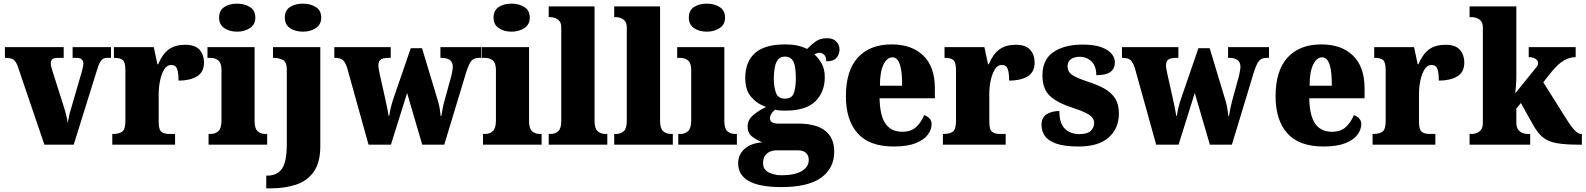

<svg xmlns="http://www.w3.org/2000/svg" viewBox="-20 -795 8713 1055"><path d="M77 -432Q67 -459 53 -468Q39 -477 7 -477V-536H330V-477H297Q276 -477 267.5 -469.5Q259 -462 259 -448Q259 -437 262 -426Q265 -415 268 -406L328 -217Q337 -189 343 -165.5Q349 -142 352 -119Q356 -138 359.5 -157Q363 -176 369 -193L428 -396Q432 -411 435 -423Q438 -435 438 -449Q438 -460 429 -468.5Q420 -477 399 -477H379V-536H590V-477H565Q548 -477 536 -462.5Q524 -448 512 -407L385 0H224Z M597 0V-59H602Q634 -59 651.5 -71.5Q669 -84 669 -131V-409Q669 -453 654.5 -465Q640 -477 610 -477H606V-536H825L845 -442H849Q873 -499 908 -524Q943 -549 998 -549Q1053 -549 1077 -521Q1101 -493 1101 -452Q1101 -398 1062 -375Q1023 -352 961 -352Q961 -393 953.5 -415.5Q946 -438 920 -438Q898 -438 883 -414.5Q868 -391 860 -354Q852 -317 852 -278V-126Q852 -82 867.5 -70.5Q883 -59 909 -59H942V0Z M1283 -621Q1241 -621 1212.5 -640.5Q1184 -660 1184 -698Q1184 -738 1212.5 -756.5Q1241 -775 1283 -775Q1323 -775 1353 -756.5Q1383 -738 1383 -698Q1383 -660 1353 -640.5Q1323 -621 1283 -621ZM1126 0V-59H1137Q1164 -59 1180.5 -75Q1197 -91 1197 -133V-410Q1197 -448 1180 -462.5Q1163 -477 1137 -477H1120V-536H1379V-130Q1379 -89 1395.5 -74Q1412 -59 1438 -59H1448V0Z M1645 -621Q1602 -621 1573.5 -640.5Q1545 -660 1545 -698Q1545 -738 1573.5 -756.5Q1602 -775 1645 -775Q1685 -775 1715 -756.5Q1745 -738 1745 -698Q1745 -660 1715 -640.5Q1685 -621 1645 -621ZM1443 240V170H1450Q1502 170 1529 132.5Q1556 95 1556 -6V-411Q1556 -454 1534.5 -465.5Q1513 -477 1484 -477H1480V-536H1740V8Q1740 97 1704.5 148Q1669 199 1607 219.5Q1545 240 1465 240Z M1887 -424Q1876 -456 1862 -466.5Q1848 -477 1821 -477H1817V-536H2127V-477H2115Q2087 -477 2073 -468.5Q2059 -460 2059 -435Q2059 -427 2061.5 -414Q2064 -401 2066 -390L2090 -283Q2098 -247 2105 -214Q2112 -181 2115 -159H2119Q2122 -183 2128.5 -208.5Q2135 -234 2142 -254L2237 -530H2299L2388 -235Q2393 -217 2396.5 -195.5Q2400 -174 2401 -158H2405Q2409 -181 2412.5 -199.5Q2416 -218 2422 -240L2460 -378Q2463 -391 2465.5 -405.5Q2468 -420 2468 -428Q2468 -477 2406 -477H2400V-536H2625V-477H2613Q2585 -477 2571 -461.5Q2557 -446 2542 -399L2421 0H2300L2217 -284L2128 0H2005Z M2791 -621Q2749 -621 2720.5 -640.5Q2692 -660 2692 -698Q2692 -738 2720.5 -756.5Q2749 -775 2791 -775Q2831 -775 2861 -756.5Q2891 -738 2891 -698Q2891 -660 2861 -640.5Q2831 -621 2791 -621ZM2634 0V-59H2645Q2672 -59 2688.5 -75Q2705 -91 2705 -133V-410Q2705 -448 2688 -462.5Q2671 -477 2645 -477H2628V-536H2887V-130Q2887 -89 2903.5 -74Q2920 -59 2946 -59H2956V0Z M2995 0V-59H3005Q3031 -59 3047.5 -74Q3064 -89 3064 -130V-644Q3064 -669 3052.5 -681Q3041 -693 3027 -697Q3013 -701 3005 -701H2995V-760H3247V-130Q3247 -89 3264 -74Q3281 -59 3307 -59H3317V0Z M3355 0V-59H3365Q3391 -59 3407.5 -74Q3424 -89 3424 -130V-644Q3424 -669 3412.5 -681Q3401 -693 3387 -697Q3373 -701 3365 -701H3355V-760H3607V-130Q3607 -89 3624 -74Q3641 -59 3667 -59H3677V0Z M3864 -621Q3822 -621 3793.5 -640.5Q3765 -660 3765 -698Q3765 -738 3793.5 -756.5Q3822 -775 3864 -775Q3904 -775 3934 -756.5Q3964 -738 3964 -698Q3964 -660 3934 -640.5Q3904 -621 3864 -621ZM3707 0V-59H3718Q3745 -59 3761.5 -75Q3778 -91 3778 -133V-410Q3778 -448 3761 -462.5Q3744 -477 3718 -477H3701V-536H3960V-130Q3960 -89 3976.5 -74Q3993 -59 4019 -59H4029V0Z M4273 233Q4036 233 4036 102Q4036 54 4072 22.5Q4108 -9 4169 -13Q4140 -24 4114 -43.5Q4088 -63 4088 -100Q4088 -135 4116 -160Q4144 -185 4189 -208Q4142 -223 4108.5 -261Q4075 -299 4075 -366Q4075 -455 4128 -503Q4181 -551 4295 -551Q4332 -551 4360 -545Q4388 -539 4415 -526Q4439 -551 4463 -568Q4487 -585 4525 -585Q4558 -585 4575.5 -566.5Q4593 -548 4593 -523Q4593 -498 4577 -478Q4561 -458 4520 -458Q4520 -485 4507.5 -495Q4495 -505 4486 -505Q4475 -505 4467.5 -502Q4460 -499 4455 -496Q4478 -476 4495 -445.5Q4512 -415 4512 -371Q4512 -289 4460 -238Q4408 -187 4295 -187Q4285 -187 4267 -188Q4249 -189 4241 -192Q4231 -188 4221 -174Q4211 -160 4211 -145Q4211 -129 4223.5 -122.5Q4236 -116 4252 -116H4364Q4465 -116 4514.5 -76.5Q4564 -37 4564 38Q4564 129 4492.5 181Q4421 233 4273 233ZM4293 -253Q4332 -253 4342.5 -285Q4353 -317 4353 -365Q4353 -397 4349 -424.5Q4345 -452 4332 -468Q4319 -484 4293 -484Q4268 -484 4255 -467.5Q4242 -451 4237 -423.5Q4232 -396 4232 -364Q4232 -318 4243.5 -285.5Q4255 -253 4293 -253ZM4276 168Q4345 168 4384.5 145.5Q4424 123 4424 83Q4424 61 4409.5 46Q4395 31 4363 31H4243Q4229 31 4212.5 37.5Q4196 44 4184.5 59.5Q4173 75 4173 102Q4173 137 4204 152.5Q4235 168 4276 168Z M4891 10Q4757 10 4692.5 -62.5Q4628 -135 4628 -266Q4628 -407 4694 -479Q4760 -551 4879 -551Q4990 -551 5053.5 -489.5Q5117 -428 5117 -309V-255H4813Q4815 -159 4846 -115Q4877 -71 4938 -71Q4986 -71 5014 -97Q5042 -123 5058 -162Q5075 -157 5087 -144.5Q5099 -132 5099 -113Q5099 -84 5078.5 -55.5Q5058 -27 5012 -8.5Q4966 10 4891 10ZM4937 -324Q4938 -399 4925 -439.5Q4912 -480 4884 -480Q4854 -480 4834.5 -440Q4815 -400 4815 -324Z M5161 0V-59H5166Q5198 -59 5215.5 -71.5Q5233 -84 5233 -131V-409Q5233 -453 5218.5 -465Q5204 -477 5174 -477H5170V-536H5389L5409 -442H5413Q5437 -499 5472 -524Q5507 -549 5562 -549Q5617 -549 5641 -521Q5665 -493 5665 -452Q5665 -398 5626 -375Q5587 -352 5525 -352Q5525 -393 5517.5 -415.5Q5510 -438 5484 -438Q5462 -438 5447 -414.5Q5432 -391 5424 -354Q5416 -317 5416 -278V-126Q5416 -82 5431.5 -70.5Q5447 -59 5473 -59H5506V0Z M5907 10Q5828 10 5783.5 -6Q5739 -22 5721 -48.5Q5703 -75 5703 -108Q5703 -150 5731.5 -167.5Q5760 -185 5801 -185Q5801 -117 5831.5 -87.5Q5862 -58 5910 -58Q5955 -58 5973.5 -76Q5992 -94 5992 -118Q5992 -147 5964.5 -164.5Q5937 -182 5879 -201Q5793 -228 5750.5 -266.5Q5708 -305 5708 -381Q5708 -468 5768.5 -509Q5829 -550 5929 -550Q5993 -550 6032 -535.5Q6071 -521 6088.5 -499Q6106 -477 6106 -453Q6106 -418 6082 -400Q6058 -382 6004 -382Q6004 -431 5977.5 -457Q5951 -483 5913 -483Q5884 -483 5865 -470Q5846 -457 5846 -431Q5846 -402 5869 -385Q5892 -368 5958 -346Q6009 -330 6047 -309Q6085 -288 6106.5 -255.5Q6128 -223 6128 -171Q6128 -90 6072.5 -40Q6017 10 5907 10Z M6215 -424Q6204 -456 6190 -466.5Q6176 -477 6149 -477H6145V-536H6455V-477H6443Q6415 -477 6401 -468.5Q6387 -460 6387 -435Q6387 -427 6389.5 -414Q6392 -401 6394 -390L6418 -283Q6426 -247 6433 -214Q6440 -181 6443 -159H6447Q6450 -183 6456.5 -208.5Q6463 -234 6470 -254L6565 -530H6627L6716 -235Q6721 -217 6724.5 -195.5Q6728 -174 6729 -158H6733Q6737 -181 6740.5 -199.5Q6744 -218 6750 -240L6788 -378Q6791 -391 6793.5 -405.5Q6796 -420 6796 -428Q6796 -477 6734 -477H6728V-536H6953V-477H6941Q6913 -477 6899 -461.5Q6885 -446 6870 -399L6749 0H6628L6545 -284L6456 0H6333Z M7252 10Q7118 10 7053.5 -62.5Q6989 -135 6989 -266Q6989 -407 7055 -479Q7121 -551 7240 -551Q7351 -551 7414.5 -489.5Q7478 -428 7478 -309V-255H7174Q7176 -159 7207 -115Q7238 -71 7299 -71Q7347 -71 7375 -97Q7403 -123 7419 -162Q7436 -157 7448 -144.5Q7460 -132 7460 -113Q7460 -84 7439.5 -55.5Q7419 -27 7373 -8.5Q7327 10 7252 10ZM7298 -324Q7299 -399 7286 -439.5Q7273 -480 7245 -480Q7215 -480 7195.5 -440Q7176 -400 7176 -324Z M7522 0V-59H7527Q7559 -59 7576.5 -71.5Q7594 -84 7594 -131V-409Q7594 -453 7579.5 -465Q7565 -477 7535 -477H7531V-536H7750L7770 -442H7774Q7798 -499 7833 -524Q7868 -549 7923 -549Q7978 -549 8002 -521Q8026 -493 8026 -452Q8026 -398 7987 -375Q7948 -352 7886 -352Q7886 -393 7878.5 -415.5Q7871 -438 7845 -438Q7823 -438 7808 -414.5Q7793 -391 7785 -354Q7777 -317 7777 -278V-126Q7777 -82 7792.5 -70.5Q7808 -59 7834 -59H7867V0Z M8055 0V-59H8069Q8077 -59 8091 -63Q8105 -67 8116.5 -80Q8128 -93 8128 -120V-644Q8128 -669 8116.5 -681Q8105 -693 8091 -697Q8077 -701 8069 -701H8055V-760H8312V-379Q8312 -353 8310 -324Q8308 -295 8306 -282L8423 -427Q8430 -435 8430.5 -441Q8431 -447 8431 -450Q8431 -463 8417 -472Q8403 -481 8380 -481V-536H8638V-481Q8606 -481 8574 -463Q8542 -445 8506 -401L8460 -343L8585 -144Q8611 -102 8631 -80.5Q8651 -59 8668 -59H8672V0H8659Q8580 0 8533 -8.5Q8486 -17 8458 -40Q8430 -63 8405 -107L8337 -229L8312 -198V-124Q8312 -95 8323 -81.5Q8334 -68 8348 -63.5Q8362 -59 8370 -59H8388V0Z"/></svg>

Font: Noto Serif SemiCondensed Black
Style: Regular
Weight: 900
Width: 4
Designer: Monotype Design Team
Foundry: Monotype Imaging Inc.
Version: Version 2.014; ttfautohint (v1.8.4.7-5d5b)